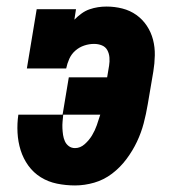

<svg xmlns="http://www.w3.org/2000/svg" viewBox="-20 -558 540 586"><path d="M209 8Q181 8 154 2.5Q127 -3 104.5 -17Q82 -31 66.5 -52.5Q51 -74 43 -99.5Q35 -125 33.5 -153Q32 -181 36 -208H171L190 -322H307L313 -358Q315 -370 314 -382.5Q313 -395 307.5 -405Q302 -415 291 -419.5Q280 -424 267 -424Q252 -424 237 -419Q222 -414 210 -403.5Q198 -393 191.5 -378.5Q185 -364 182 -349H62L92 -530H212L207 -498Q217 -508 228.5 -516.5Q240 -525 253 -529.5Q266 -534 279 -536Q292 -538 305 -538Q330 -538 353.5 -532Q377 -526 396 -512.5Q415 -499 428 -479.5Q441 -460 447 -437Q453 -414 452.5 -389Q452 -364 448 -340L431 -240Q426 -210 418.5 -181.5Q411 -153 398 -125.5Q385 -98 366 -72.5Q347 -47 322 -28Q297 -9 267.5 -0.5Q238 8 209 8ZM209 -106Q225 -106 238.5 -118Q252 -130 261 -145Q270 -160 275.5 -176Q281 -192 286 -208H173Q172 -198 171 -187.5Q170 -177 170.5 -166.5Q171 -156 172.5 -146Q174 -136 178 -127Q182 -118 190 -112Q198 -106 209 -106Z"/></svg>

Font: Iosevka Slab Heavy Oblique
Style: Regular
Weight: 900
Italic angle: -9°
Monospace: yes
Designer: Belleve Invis
Foundry: Belleve Invis
Version: Version 11.1.1; ttfautohint (v1.8.3)